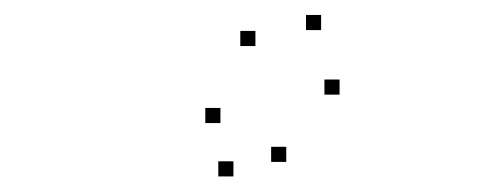

<svg xmlns="http://www.w3.org/2000/svg" viewBox="-20 -851 660 254"><path d="M271.6 -688.2V-708.2H251.6V-688.2ZM317.9 -790.1V-810.1H297.9V-790.1ZM404.8 -811.2V-831.2H384.8V-811.2ZM429.2 -725.8V-745.8H409.2V-725.8ZM358.7 -636.8V-656.8H338.7V-636.8ZM288.8 -617.6V-637.6H268.8V-617.6Z"/></svg>

Font: Monaspace Radon Dots Var
Style: Regular
Weight: 400
Designer: Riley Cran and the Lettermatic Team
Version: Version 1.100 (Monaspace Radon Dots)